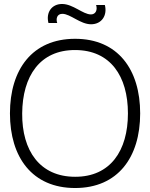

<svg xmlns="http://www.w3.org/2000/svg" viewBox="-20 -930 754 965"><path d="M357.5 15C572.5 15 684.5 -139.5 684.5 -360C684.5 -580.5 572.5 -735 357.5 -735C142 -735 30 -580.5 30 -360C30 -139.5 142 15 357.5 15ZM91.5 -360C93 -547.5 180.5 -679 357.5 -678.5C534.5 -678.5 623 -547.5 623 -360C623 -172.5 534.5 -41 357.5 -41.5C180.5 -41.5 90 -172.5 91.5 -360ZM223.5 -814.5H267.5C260.5 -835.5 266 -860.5 293.5 -860.5C333.5 -860.5 383.5 -808 437.5 -808C491.5 -808 520.5 -853 507 -905H463C471 -880 461 -857.5 437 -857.5C397 -857.5 347 -910 292 -910C240 -910 210 -867.5 223.5 -814.5Z"/></svg>

Font: Eudonet Light
Style: Regular
Weight: 300
Designer: Mikhail Sharanda
Foundry: Mikhail Sharanda
Version: Version 4.503;Glyphs 3.1.2 (3151)